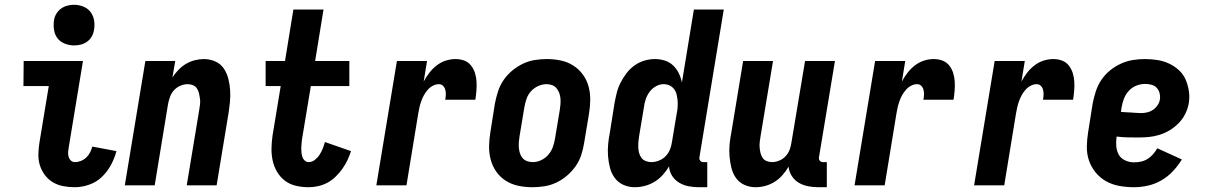

<svg xmlns="http://www.w3.org/2000/svg" viewBox="-20 -775 5040 803"><path d="M293 8Q268 8 244.5 3.5Q221 -1 201.5 -12.5Q182 -24 168 -42.5Q154 -61 147 -83Q140 -105 140.5 -129.5Q141 -154 145 -179L184 -415H78L79 -520H327L268 -162Q266 -151 265 -141Q264 -131 266.5 -121Q269 -111 276 -104Q283 -97 293 -97Q306 -97 318.5 -102Q331 -107 341 -116.5Q351 -126 357 -138Q363 -150 366 -162L467 -143Q459 -113 444 -85Q429 -57 406 -35Q383 -13 352.5 -2.5Q322 8 293 8ZM290 -585Q270 -585 251 -592.5Q232 -600 220.5 -615Q209 -630 206 -650Q203 -670 206 -691Q208 -705 216 -718Q224 -731 236 -739.5Q248 -748 262 -751.5Q276 -755 290 -755Q310 -755 328.5 -747.5Q347 -740 358.5 -725Q370 -710 373.5 -690Q377 -670 373 -649Q371 -635 363.5 -622Q356 -609 344 -600.5Q332 -592 318 -588.5Q304 -585 290 -585Z M502 0 588 -520H713L701 -451Q712 -468 726.5 -483Q741 -498 758 -508Q775 -518 794.5 -523Q814 -528 833 -528Q858 -528 880.5 -518Q903 -508 916 -488.5Q929 -469 935 -445.5Q941 -422 942.5 -397Q944 -372 941.5 -347Q939 -322 935 -297L886 0H761L813 -314Q815 -326 816.5 -338Q818 -350 816.5 -361.5Q815 -373 812.5 -384Q810 -395 804 -404.5Q798 -414 787.5 -418.5Q777 -423 765 -423Q750 -423 734.5 -416.5Q719 -410 708 -398Q697 -386 691.5 -371Q686 -356 683 -341L627 0Z M1271 8Q1243 8 1217.5 2Q1192 -4 1172 -19Q1152 -34 1139 -56Q1126 -78 1120.5 -103Q1115 -128 1115.5 -155Q1116 -182 1120 -209L1154 -415H1091V-520H1172L1207 -735H1333L1298 -520H1441V-415H1280L1243 -192Q1242 -182 1241 -172.5Q1240 -163 1240 -153.5Q1240 -144 1241 -135Q1242 -126 1245 -117.5Q1248 -109 1255 -103Q1262 -97 1271 -97Q1285 -97 1297 -106.5Q1309 -116 1317 -128.5Q1325 -141 1330 -154Q1335 -167 1339 -181L1448 -143Q1442 -124 1433 -105Q1424 -86 1411.5 -68.5Q1399 -51 1383.5 -36Q1368 -21 1349.5 -11Q1331 -1 1310.5 3.5Q1290 8 1271 8Z M1554 0 1640 -520H1766L1752 -434Q1762 -453 1775.5 -470.5Q1789 -488 1806.5 -501.5Q1824 -515 1844.5 -521.5Q1865 -528 1885 -528Q1905 -528 1922 -521.5Q1939 -515 1950 -501Q1961 -487 1966.5 -469.5Q1972 -452 1973 -433.5Q1974 -415 1972.5 -396Q1971 -377 1968 -358H1842Q1844 -368 1844.5 -378.5Q1845 -389 1842.5 -399Q1840 -409 1833 -416Q1826 -423 1816 -423Q1803 -423 1790.5 -416.5Q1778 -410 1768.5 -399Q1759 -388 1752.5 -376Q1746 -364 1741.5 -351Q1737 -338 1734 -325Q1731 -312 1729 -299L1680 0Z M2206 8Q2176 8 2147.5 2Q2119 -4 2095.5 -19Q2072 -34 2056 -56.5Q2040 -79 2032.5 -106.5Q2025 -134 2025.5 -164Q2026 -194 2031 -223L2050 -343Q2055 -368 2063 -393Q2071 -418 2086 -440Q2101 -462 2122 -479.5Q2143 -497 2167 -508.5Q2191 -520 2216.5 -524Q2242 -528 2267 -528Q2297 -528 2325.5 -522Q2354 -516 2377.5 -501Q2401 -486 2417.5 -463.5Q2434 -441 2441.5 -413.5Q2449 -386 2448.5 -356Q2448 -326 2443 -297L2423 -177Q2419 -152 2411 -127Q2403 -102 2387.5 -80Q2372 -58 2351.5 -40.5Q2331 -23 2307 -11.5Q2283 0 2257 4Q2231 8 2206 8ZM2208 -97Q2226 -97 2243 -105Q2260 -113 2272.5 -127Q2285 -141 2291.5 -158.5Q2298 -176 2301 -194L2321 -314Q2323 -326 2324 -338.5Q2325 -351 2324 -363Q2323 -375 2319 -386Q2315 -397 2307.5 -406Q2300 -415 2289 -419Q2278 -423 2266 -423Q2248 -423 2230.5 -415Q2213 -407 2200.5 -393Q2188 -379 2182 -361.5Q2176 -344 2173 -326L2153 -206Q2151 -194 2150 -181.5Q2149 -169 2150 -157Q2151 -145 2154.5 -134Q2158 -123 2165.5 -114Q2173 -105 2184.5 -101Q2196 -97 2208 -97Z M2635 8Q2609 8 2587 -2Q2565 -12 2551 -31Q2537 -50 2531 -73.5Q2525 -97 2523 -122Q2521 -147 2523.5 -172.5Q2526 -198 2531 -223L2550 -343Q2554 -365 2559.5 -387Q2565 -409 2575.5 -429.5Q2586 -450 2600.5 -469Q2615 -488 2634 -501.5Q2653 -515 2675 -521.5Q2697 -528 2719 -528Q2741 -528 2761 -521.5Q2781 -515 2795.5 -501Q2810 -487 2819 -468.5Q2828 -450 2832 -430L2882 -735H3007L2905 -116Q2904 -108 2909 -102.5Q2914 -97 2921 -97H2938V8H2903Q2881 8 2860 4Q2839 0 2820.5 -11Q2802 -22 2791 -39.5Q2780 -57 2778 -79Q2767 -60 2751.5 -43Q2736 -26 2717 -14.5Q2698 -3 2676.5 2.5Q2655 8 2635 8ZM2704 -97Q2719 -97 2735 -103Q2751 -109 2763 -121Q2775 -133 2781.5 -148.5Q2788 -164 2790 -179L2810 -299Q2813 -313 2814 -326.5Q2815 -340 2814 -353Q2813 -366 2810 -379Q2807 -392 2799.5 -402Q2792 -412 2780.5 -417.5Q2769 -423 2755 -423Q2739 -423 2723 -414Q2707 -405 2696.5 -390.5Q2686 -376 2680.5 -359.5Q2675 -343 2673 -326L2653 -206Q2651 -194 2650 -182Q2649 -170 2649.5 -158Q2650 -146 2653 -135Q2656 -124 2662.5 -115Q2669 -106 2680.5 -101.5Q2692 -97 2704 -97Z M3140 8Q3115 8 3093 -2Q3071 -12 3057.5 -31.5Q3044 -51 3038.5 -74.5Q3033 -98 3031 -123Q3029 -148 3031.5 -173Q3034 -198 3039 -223L3088 -520H3213L3161 -206Q3159 -194 3157.5 -182Q3156 -170 3157 -158.5Q3158 -147 3160.5 -136Q3163 -125 3169 -115.5Q3175 -106 3186 -101.5Q3197 -97 3209 -97Q3224 -97 3239.5 -103.5Q3255 -110 3266 -122Q3277 -134 3282.5 -149Q3288 -164 3290 -179L3347 -520H3472L3405 -116Q3404 -108 3409 -102.5Q3414 -97 3421 -97H3438V8H3403Q3381 8 3360 4Q3339 0 3321 -10.5Q3303 -21 3291.5 -39Q3280 -57 3278 -78Q3267 -59 3252.5 -42.5Q3238 -26 3219.5 -14.5Q3201 -3 3180.5 2.5Q3160 8 3140 8Z M3554 0 3640 -520H3766L3752 -434Q3762 -453 3775.5 -470.5Q3789 -488 3806.5 -501.5Q3824 -515 3844.5 -521.5Q3865 -528 3885 -528Q3905 -528 3922 -521.5Q3939 -515 3950 -501Q3961 -487 3966.5 -469.5Q3972 -452 3973 -433.5Q3974 -415 3972.5 -396Q3971 -377 3968 -358H3842Q3844 -368 3844.5 -378.5Q3845 -389 3842.5 -399Q3840 -409 3833 -416Q3826 -423 3816 -423Q3803 -423 3790.5 -416.5Q3778 -410 3768.5 -399Q3759 -388 3752.5 -376Q3746 -364 3741.5 -351Q3737 -338 3734 -325Q3731 -312 3729 -299L3680 0Z M4054 0 4140 -520H4266L4252 -434Q4262 -453 4275.5 -470.5Q4289 -488 4306.5 -501.5Q4324 -515 4344.5 -521.5Q4365 -528 4385 -528Q4405 -528 4422 -521.5Q4439 -515 4450 -501Q4461 -487 4466.5 -469.5Q4472 -452 4473 -433.5Q4474 -415 4472.5 -396Q4471 -377 4468 -358H4342Q4344 -368 4344.5 -378.5Q4345 -389 4342.5 -399Q4340 -409 4333 -416Q4326 -423 4316 -423Q4303 -423 4290.5 -416.5Q4278 -410 4268.5 -399Q4259 -388 4252.5 -376Q4246 -364 4241.5 -351Q4237 -338 4234 -325Q4231 -312 4229 -299L4180 0Z M4722 8Q4691 8 4661 2.5Q4631 -3 4606 -17Q4581 -31 4562.5 -53.5Q4544 -76 4534.5 -103.5Q4525 -131 4525.5 -162Q4526 -193 4531 -223L4550 -343Q4555 -368 4563 -393Q4571 -418 4586 -440.5Q4601 -463 4622.5 -480.5Q4644 -498 4668.5 -509Q4693 -520 4718 -524Q4743 -528 4768 -528Q4795 -528 4820.5 -524Q4846 -520 4868.5 -509.5Q4891 -499 4909.5 -482.5Q4928 -466 4938 -443.5Q4948 -421 4952 -395.5Q4956 -370 4952 -344Q4948 -321 4937.5 -299.5Q4927 -278 4910 -260.5Q4893 -243 4872.5 -230.5Q4852 -218 4829 -211Q4806 -204 4784 -202Q4762 -200 4739 -200Q4717 -200 4694.5 -200.5Q4672 -201 4650 -204Q4647 -184 4648.5 -164.5Q4650 -145 4658.5 -129Q4667 -113 4685 -104.5Q4703 -96 4723 -96Q4737 -96 4751.5 -99Q4766 -102 4779 -110Q4792 -118 4802.5 -130Q4813 -142 4820 -155L4923 -108Q4907 -82 4885.5 -59Q4864 -36 4837 -20.5Q4810 -5 4780.5 1.5Q4751 8 4722 8ZM4752 -302Q4765 -302 4778 -305Q4791 -308 4802 -315.5Q4813 -323 4821 -334.5Q4829 -346 4831 -359Q4833 -373 4829.5 -386Q4826 -399 4817.5 -408Q4809 -417 4796 -420.5Q4783 -424 4769 -424Q4751 -424 4733 -417Q4715 -410 4701.5 -395.5Q4688 -381 4681 -363Q4674 -345 4671 -327L4668 -307Q4678 -306 4688.5 -305.5Q4699 -305 4709.5 -304.5Q4720 -304 4730.5 -303Q4741 -302 4752 -302Z"/></svg>

Font: Iosevka Curly Extrabold
Style: Italic
Weight: 800
Italic angle: -9°
Monospace: yes
Designer: Belleve Invis
Foundry: Belleve Invis
Version: Version 22.1.2; ttfautohint (v1.8.4)